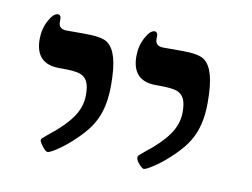

<svg xmlns="http://www.w3.org/2000/svg" viewBox="-47 -650 583 444"><g transform="rotate(10 244.5 -428.0)"><path d="M433.1 -445.8Q433.1 -417 427.7 -395Q422.4 -373 411.4 -354.5Q400.4 -335.9 378.9 -315.2Q357.4 -294.4 338.4 -281.7Q319.3 -269 314 -269Q310.5 -269 302.7 -277.6Q294.9 -286.1 294.9 -293Q294.9 -296.9 299.3 -299.8L310.1 -309.1Q343.8 -335 361.8 -360.1Q379.9 -385.3 379.9 -414.1Q379.9 -434.6 374.5 -445.3Q369.1 -456.1 357.7 -460.4Q346.2 -464.8 314 -464.8H308.1Q252 -464.8 252 -522.9Q252 -546.9 262.7 -566.9Q273.4 -586.9 284.2 -586.9Q286.6 -586.9 288.8 -584.5Q291 -582 291 -579.1V-569.8Q291 -553.2 310.1 -553.2H354Q393.1 -553.2 406.5 -543.5Q419.9 -533.7 426.5 -510.5Q433.1 -487.3 433.1 -445.8ZM206.1 -445.8Q206.1 -407.7 196.3 -379.6Q186.5 -351.6 164.3 -327.4Q142.1 -303.2 118.7 -286.1Q95.2 -269 87.9 -269Q83.5 -269 75.7 -279.1Q67.9 -289.1 67.9 -293Q67.9 -296.9 72.3 -299.8L83 -309.1Q116.7 -335 134.8 -360.1Q152.8 -385.3 152.8 -414.1Q152.8 -434.6 147.5 -445.3Q142.1 -456.1 130.6 -460.4Q119.1 -464.8 87.9 -464.8H81.1Q24.9 -464.8 24.9 -522.9Q24.9 -546.9 35.6 -566.9Q46.4 -586.9 57.1 -586.9Q59.6 -586.9 61.8 -584.5Q64 -582 64 -579.1V-569.8Q64 -553.2 83 -553.2H127Q166 -553.2 179.4 -543.5Q192.9 -533.7 199.5 -510.5Q206.1 -487.3 206.1 -445.8Z"/></g></svg>

Font: Liberation Serif
Style: Regular
Weight: 400
Designer: Steve Matteson
Foundry: Ascender Corporation
Version: Version 2.1.5